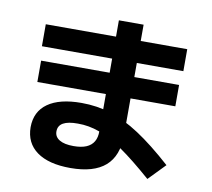

<svg xmlns="http://www.w3.org/2000/svg" viewBox="-81 -830 1027 930"><g transform="rotate(10 432.0 -364.5)"><path d="M98.9 -153.3Q99.3 -230.1 156.8 -270.8Q214.3 -311.5 321.9 -311.5Q397.9 -311.5 466.6 -289.8Q535.3 -268.1 610.4 -219Q685.5 -169.9 778.9 -86L699.4 -4.1Q609.5 -82.9 545.4 -127.2Q481.3 -171.5 428.5 -190.8Q375.7 -210.2 321.9 -209.8Q273.9 -210.2 249.8 -196.6Q225.6 -183 225.6 -154.7Q225.6 -128 249.8 -113.5Q273.9 -98.9 319.3 -98.9Q357 -98.9 381.7 -109.2Q406.3 -119.6 418.4 -140.2Q430.6 -160.8 430.2 -192V-736.9H551.8L551.2 -192Q551.2 -91.4 494.2 -41.5Q437.2 8.4 322.4 8.4Q215.3 8.4 157.3 -33.6Q99.3 -75.7 98.9 -153.3ZM93.1 -479.2H771.7V-374.2H93.1ZM84.8 -656.7H780.5V-548.6H84.8Z"/></g></svg>

Font: Pretendard GOV Variable
Style: Regular
Weight: 400
Designer: Base glyphs from Inter by Rasmus Andersson; Hangul glyphs from Noto Sans CJK(Source Han Sans) by Jang Soo-young and Kang
Foundry: Kil Hyung-jin
Version: Version 1.307;Glyphs 3.2 (3192)